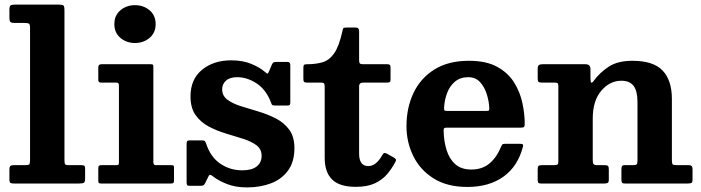

<svg xmlns="http://www.w3.org/2000/svg" viewBox="-20 -800 3055 837"><path d="M87 -700H43.5Q27 -700 24 -706Q21 -712 21 -727V-756.5Q21 -773.5 26.8 -776.8Q32.5 -780 49 -780H234Q251 -780 256 -776.5Q261 -773 261 -755.5V-104Q261 -88.5 263.5 -84.2Q266 -80 281.5 -80H336Q344.5 -80 347.8 -77.2Q351 -74.5 351 -65V-23.5Q351 -7 346 -3.5Q341 0 324.5 0H41Q29.5 0 25.2 -2.8Q21 -5.5 21 -17.5V-60.5Q21 -71.5 24.5 -75.8Q28 -80 39 -80H88Q104 -80 107.5 -83.5Q111 -87 111 -103.5V-678.5Q111 -693.5 106.2 -696.8Q101.5 -700 87 -700Z M478.5 -695Q478.5 -733 505 -755.2Q531.5 -777.5 568.5 -777.5Q605.5 -777.5 632 -755.2Q658.5 -733 658.5 -695Q658.5 -657 632 -634.8Q605.5 -612.5 568.5 -612.5Q531.5 -612.5 505 -634.8Q478.5 -657 478.5 -695ZM488 -440H420.5Q408.5 -440 408.5 -451V-506.5Q408.5 -520 422 -520H637.5Q644 -520 646.2 -518.2Q648.5 -516.5 648.5 -510V-92.5Q648.5 -80 659 -80H725.5Q733.5 -80 736 -78.5Q738.5 -77 738.5 -69V-14Q738.5 -5 736 -2.5Q733.5 0 724.5 0H422.5Q414 0 411.2 -2Q408.5 -4 408.5 -12.5V-65.5Q408.5 -75 411.5 -77.5Q414.5 -80 423.5 -80H486.5Q494.5 -80 496.5 -82.2Q498.5 -84.5 498.5 -92.5V-427.5Q498.5 -440 488 -440Z M1160.5 -355.5Q1139.5 -409.5 1098.5 -436.5Q1057.5 -463.5 1014 -463.5Q982 -463.5 965.2 -448.5Q948.5 -433.5 948.5 -411Q948.5 -382.5 971.2 -365.5Q994 -348.5 1030 -337.2Q1066 -326 1106.2 -314Q1146.5 -302 1182.2 -283.8Q1218 -265.5 1240.8 -234.8Q1263.5 -204 1263.5 -154.5Q1263.5 -95 1236 -57Q1208.5 -19 1161.8 -1Q1115 17 1056.5 17Q1006.5 17 968.8 2Q931 -13 906.5 -32.5Q900 -38 895.8 -37.8Q891.5 -37.5 888 -29.5L874.5 -2Q871.5 4 867.8 7Q864 10 854.5 10H806.5Q798 10 795.8 6.8Q793.5 3.5 793.5 -5V-172Q793.5 -181 795.8 -184.5Q798 -188 806.5 -188H859.5Q870 -188 872.8 -185Q875.5 -182 878.5 -174.5Q897 -116.5 939.5 -87Q982 -57.5 1036.5 -57.5Q1078 -57.5 1099.2 -74.5Q1120.5 -91.5 1120.5 -120.5Q1120.5 -150 1098 -166.8Q1075.5 -183.5 1040.2 -194.8Q1005 -206 965.5 -217.8Q926 -229.5 890.8 -248Q855.5 -266.5 833 -297.8Q810.5 -329 810.5 -380Q810.5 -454.5 860.8 -495.8Q911 -537 988 -537Q1039 -537 1076.2 -521.2Q1113.5 -505.5 1135 -486.5Q1142.5 -480 1145.5 -479.2Q1148.5 -478.5 1153 -489.5L1165.5 -519Q1168.5 -525.5 1172 -527.8Q1175.5 -530 1186 -530H1233Q1245.5 -530 1245.5 -516.5V-354Q1245.5 -346 1243.2 -343Q1241 -340 1232.5 -340H1179.5Q1168 -340 1165.5 -343.8Q1163 -347.5 1160.5 -355.5Z M1704 -95Q1689.5 -67 1668.5 -41.8Q1647.5 -16.5 1614.5 -1Q1581.5 14.5 1531 14.5Q1460 14.5 1427.8 -17.5Q1395.5 -49.5 1395.5 -111V-422Q1395.5 -431.5 1392.8 -435.8Q1390 -440 1380.5 -440H1318.5Q1309 -440 1305.8 -443Q1302.5 -446 1302.5 -455.5V-504Q1302.5 -514.5 1305.5 -517.2Q1308.5 -520 1319 -520Q1356.5 -520 1385.8 -528.5Q1415 -537 1436.5 -567.2Q1458 -597.5 1472.5 -663.5Q1474.5 -673.5 1476.5 -676.8Q1478.5 -680 1491.5 -680H1530.5Q1545.5 -680 1545.5 -664.5V-538Q1545.5 -526.5 1549 -523.2Q1552.5 -520 1563.5 -520H1668Q1676.5 -520 1679.5 -517Q1682.5 -514 1682.5 -505V-452.5Q1682.5 -444.5 1679 -442.2Q1675.5 -440 1667.5 -440H1564Q1545.5 -440 1545.5 -423.5V-130.5Q1545.5 -76 1585.5 -76Q1619.5 -76 1646 -123Q1650.5 -130.5 1653.8 -132.5Q1657 -134.5 1666 -130.5L1694.5 -114.5Q1702.5 -110 1705.2 -106.2Q1708 -102.5 1704 -95Z M1752 -250Q1752 -330 1782.5 -394.5Q1813 -459 1873.5 -497Q1934 -535 2024.5 -535Q2100 -535 2147.8 -508.5Q2195.5 -482 2221.5 -440Q2247.5 -398 2257.5 -350.2Q2267.5 -302.5 2267.5 -260.5Q2267.5 -249.5 2264.2 -246.5Q2261 -243.5 2250 -243.5H1928Q1918.5 -243.5 1916 -240.8Q1913.5 -238 1914 -229Q1915 -183.5 1927 -145.2Q1939 -107 1965 -84Q1991 -61 2034.5 -61Q2082.5 -61 2114 -87.5Q2145.5 -114 2164.5 -161Q2167 -166.5 2169.5 -169.8Q2172 -173 2180.5 -173H2248Q2257 -173 2259.2 -170.5Q2261.5 -168 2260 -161.5Q2238 -75.5 2175.2 -30.2Q2112.5 15 2017.5 15Q1929.5 15 1870.5 -22Q1811.5 -59 1781.8 -119.5Q1752 -180 1752 -250ZM1929.5 -316.5H2099Q2109 -316.5 2111 -318Q2113 -319.5 2113 -327.5Q2112 -357.5 2102.2 -389Q2092.5 -420.5 2072.8 -442Q2053 -463.5 2021.5 -463.5Q1986.5 -463.5 1963.8 -444.5Q1941 -425.5 1929.5 -395.5Q1918 -365.5 1916 -332Q1915.5 -323 1917 -319.8Q1918.5 -316.5 1929.5 -316.5Z M2396.5 -440H2341.5Q2330 -440 2327 -443.8Q2324 -447.5 2324 -459V-501Q2324 -512.5 2329.2 -516.2Q2334.5 -520 2345 -520H2532Q2554 -520 2554 -499V-460.5Q2554 -441.5 2557.8 -439.8Q2561.5 -438 2569 -448.5Q2594.5 -483.5 2633.5 -509.2Q2672.5 -535 2737 -535Q2828.5 -535 2868.8 -492.2Q2909 -449.5 2909 -369V-102Q2909 -88 2912.2 -84Q2915.5 -80 2930 -80H2983.5Q2999 -80 2999 -63.5V-18.5Q2999 -5 2994.2 -2.5Q2989.5 0 2976.5 0H2704.5Q2693.5 0 2691.2 -4Q2689 -8 2689 -19.5V-61.5Q2689 -70.5 2691.2 -75.2Q2693.5 -80 2703 -80H2738.5Q2751 -80 2755 -83.2Q2759 -86.5 2759 -99.5V-355.5Q2759 -403.5 2742 -425.8Q2725 -448 2689 -448Q2638 -448 2601 -404.2Q2564 -360.5 2564 -283V-100Q2564 -88.5 2567.8 -84.2Q2571.5 -80 2583.5 -80H2615Q2626 -80 2630 -77Q2634 -74 2634 -62.5V-17Q2634 -5.5 2629.2 -2.8Q2624.5 0 2614.5 0H2339Q2328.5 0 2326.2 -3.8Q2324 -7.5 2324 -18.5V-61.5Q2324 -73.5 2327.8 -76.8Q2331.5 -80 2343 -80H2393Q2405.5 -80 2409.8 -82.5Q2414 -85 2414 -97.5V-424.5Q2414 -435 2410.5 -437.5Q2407 -440 2396.5 -440Z"/></svg>

Font: Besley
Style: Bold
Weight: 700
Designer: Owen Earl
Foundry: indestructible type*
Version: Version 2.001; ttfautohint (v1.8.3)